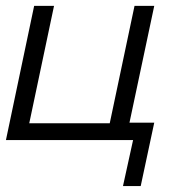

<svg xmlns="http://www.w3.org/2000/svg" viewBox="-44 -475 610 651"><path d="M479 -59.1 433.1 155.8H373L407.2 0H-23.9L71.8 -455.1H139.2L55.2 -57.1H328.1L412.1 -455.1H479L395 -59.1Z"/></svg>

Font: Anonymous Pro
Style: Italic
Weight: 400
Italic angle: -12°
Monospace: yes
Designer: Mark Simonson
Version: Version 1.003